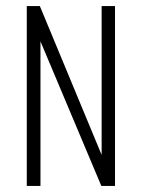

<svg xmlns="http://www.w3.org/2000/svg" viewBox="-20 -611 466 631"><path d="M68 0V-591H111L314 -102V-591H358V0H313L113 -475V0Z"/></svg>

Font: Alumni Sans Thin Light
Style: Regular
Weight: 300
Version: Version 1.018